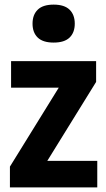

<svg xmlns="http://www.w3.org/2000/svg" viewBox="-20 -812 458 832"><path d="M23 0V-90L234.5 -432H28V-547H396.5V-457L185 -115H401.5V0ZM212.5 -627.5Q166 -627.5 143.5 -649.2Q121 -671 121 -709.5Q121 -748 143.5 -770Q166 -792 212.5 -792Q259 -792 281.5 -770Q304 -748 304 -709.5Q304 -671 281.5 -649.2Q259 -627.5 212.5 -627.5Z"/></svg>

Font: Encode Sans Condensed Condensed
Style: Bold
Weight: 700
Width: 3
Designer: Multiple Designers
Foundry: Impallari Type
Version: Version 3.000; ttfautohint (v1.8.3) -l 8 -r 50 -G 200 -x 14 